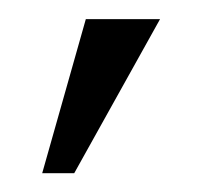

<svg xmlns="http://www.w3.org/2000/svg" viewBox="-20 -983 213 202"><path d="M24.4 -800.8 70.3 -962.9H148.4L58.1 -800.8Z"/></svg>

Font: Antonio Thin
Style: Regular
Weight: 250
Designer: Vernon Adams
Foundry: Vernon Adams
Version: Version 1.002